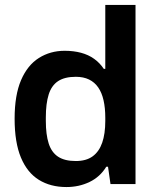

<svg xmlns="http://www.w3.org/2000/svg" viewBox="-20 -743 632 775"><path d="M248 12Q184 12 137 -17Q90 -46 64.5 -107Q39 -168 39 -264Q39 -359 65 -419.5Q91 -480 137 -509Q183 -538 241 -538Q277 -538 307 -530Q337 -522 360 -505.5Q383 -489 399 -465H405V-723H527V0H426L416 -70H409Q384 -29 341.5 -8.5Q299 12 248 12ZM286 -93Q328 -93 354 -112Q380 -131 392.5 -167Q405 -203 405 -255V-268Q405 -307 398 -338Q391 -369 376.5 -390Q362 -411 339.5 -422Q317 -433 286 -433Q241 -433 214.5 -415.5Q188 -398 176.5 -361.5Q165 -325 165 -269V-255Q165 -200 176.5 -164Q188 -128 214.5 -110.5Q241 -93 286 -93Z"/></svg>

Font: Archivo SemiBold
Style: Regular
Weight: 600
Designer: Hector Gatti
Foundry: Omnibus-Type
Version: Version 2.001